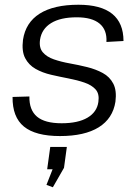

<svg xmlns="http://www.w3.org/2000/svg" viewBox="-20 -567 574 810"><path d="M233 7Q130 7 81 -33Q32 -73 33 -158L104 -160Q103 -103 136 -75Q169 -47 240 -47Q309 -47 349 -70.5Q389 -94 395 -137Q400 -171 383.5 -189.5Q367 -208 336.5 -218.5Q306 -229 269.5 -236Q233 -243 196 -251.5Q159 -260 130 -276.5Q101 -293 86 -322Q71 -351 77 -399Q88 -472 147.5 -509.5Q207 -547 311 -547Q406 -547 453.5 -508.5Q501 -470 501 -394L429 -390Q432 -441 400 -467.5Q368 -494 304 -494Q235 -494 195.5 -469.5Q156 -445 149 -400Q144 -366 160.5 -346.5Q177 -327 207.5 -316.5Q238 -306 274.5 -299.5Q311 -293 347.5 -284Q384 -275 413.5 -259Q443 -243 458 -214Q473 -185 467 -138Q456 -67 396.5 -30Q337 7 233 7ZM262 53 250 141 203 223 176 213 220 101 242 147H179L192 53Z"/></svg>

Font: Pathway Extreme 28pt Light
Style: Italic
Weight: 300
Italic angle: -8°
Designer: Eduardo Rodriguez Tunni
Foundry: Eduardo Rodriguez Tunni
Version: Version 1.001;gftools[0.9.26]